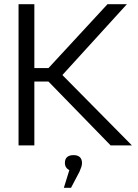

<svg xmlns="http://www.w3.org/2000/svg" viewBox="-20 -690 653 911"><path d="M68 -670V0H143V-303H210L505 0H606L276 -334L582 -670H490L210 -367H143V-670ZM283 201H317L357 125C365 106 369 96 369 84V83C369 59 355 46 329 46C302 46 288 59 288 82V84C288 99 296 111 309 117Z"/></svg>

Font: LT Wave Text Light
Style: Regular
Weight: 300
Designer: Daniel Lyons
Version: Version 2.5 (Glyphs App)